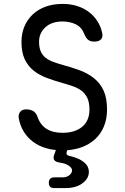

<svg xmlns="http://www.w3.org/2000/svg" viewBox="-20 -760 640 983"><path d="M412 -585Q398 -621 368 -635.5Q338 -650 300 -650Q244 -650 212 -620Q180 -590 180 -547Q180 -516 189 -496Q198 -476 214.5 -463.5Q231 -451 253 -443Q275 -435 300 -428Q348 -415 389.5 -399.5Q431 -384 462 -359Q493 -334 510.5 -296Q528 -258 528 -199Q528 -151 512 -112.5Q496 -74 466.5 -47Q437 -20 395 -5Q363 6 324 9L322 16Q319 25 322 30.5Q325 36 335 38Q352 42 369 48Q397 58 416 76Q435 94 435 120Q435 154 402 178.5Q369 203 315 203H258Q244 203 237 196.5Q230 190 230 176Q230 162 237 155Q244 148 258 148H300Q322 148 335.5 136.5Q349 125 349 112Q348 95 321 82Q306 75 284 72Q264 69 257.5 59Q251 49 258 31L266 8Q240 6 217 -1Q179 -12 150 -33.5Q121 -55 102 -85.5Q83 -116 76 -155Q73 -174 83 -187Q93 -200 114 -200Q134 -200 149 -192Q164 -184 172 -162Q186 -121 218 -100.5Q250 -80 300 -80Q332 -80 357.5 -88Q383 -96 401 -111Q419 -126 428.5 -148Q438 -170 438 -199Q438 -235 427.5 -257.5Q417 -280 398.5 -294.5Q380 -309 354.5 -318Q329 -327 300 -335Q257 -347 218.5 -361.5Q180 -376 151.5 -399Q123 -422 106.5 -457Q90 -492 90 -545Q90 -589 105 -624.5Q120 -660 147.5 -686Q175 -712 214 -726Q253 -740 300 -740Q340 -740 374 -729.5Q408 -719 434 -699.5Q460 -680 478 -652.5Q496 -625 503 -592Q508 -571 497.5 -559Q487 -547 463 -547Q443 -547 431.5 -556Q420 -565 412 -585Z"/></svg>

Font: Maple Mono NF CN
Style: Regular
Weight: 400
Monospace: yes
Designer: subframe7536
Version: Version 7.000